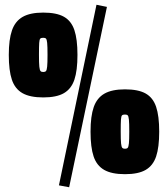

<svg xmlns="http://www.w3.org/2000/svg" viewBox="-20 -721 706 808"><path d="M228 59 386 -701 430 -692 271 67ZM17 -490Q17 -555 30.5 -593.5Q44 -632 75.5 -650Q107 -668 162 -668Q218 -668 249 -650.5Q280 -633 293 -594.5Q306 -556 306 -490Q306 -424 293 -385.5Q280 -347 249 -329Q218 -311 162 -311Q106 -311 74.5 -329Q43 -347 30 -385.5Q17 -424 17 -490ZM180 -490Q180 -526 178.5 -540.5Q177 -555 173.5 -558.5Q170 -562 162 -562Q153 -562 149.5 -558.5Q146 -555 145 -540.5Q144 -526 144 -490Q144 -455 145.5 -440.5Q147 -426 150.5 -422Q154 -418 162 -418Q170 -418 173.5 -422Q177 -426 178.5 -441Q180 -456 180 -490ZM361 -167Q361 -232 374.5 -270.5Q388 -309 419.5 -327Q451 -345 506 -345Q562 -345 593 -327.5Q624 -310 637 -271.5Q650 -233 650 -167Q650 -101 637 -62.5Q624 -24 593 -6Q562 12 506 12Q450 12 418.5 -6Q387 -24 374 -62.5Q361 -101 361 -167ZM524 -167Q524 -203 522.5 -217.5Q521 -232 517.5 -235.5Q514 -239 506 -239Q497 -239 493.5 -235.5Q490 -232 489 -217.5Q488 -203 488 -167Q488 -132 489.5 -117.5Q491 -103 494.5 -99Q498 -95 506 -95Q514 -95 517.5 -99Q521 -103 522.5 -118Q524 -133 524 -167Z"/></svg>

Font: Cairo Black
Style: Regular
Weight: 900
Designer: Mohamed Gaber, Accademia di Belle Arti di Urbino and others
Foundry: Kief Type Foundry, Accademia di Belle Arti di Urbino and others
Version: Version 3.011